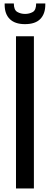

<svg xmlns="http://www.w3.org/2000/svg" viewBox="-20 -1064 282 1084"><path d="M70.3 0H171.4V-859.4H70.3ZM120.6 -927.7C159.7 -927.7 188.6 -937.4 207.5 -956.8C226.4 -976.2 235.8 -1003.3 235.8 -1038.1V-1044.4H184.1C184.1 -1019.4 177.7 -1003.3 164.8 -996.1C151.9 -988.9 137.5 -985.4 121.6 -985.4C105.3 -985.4 90.7 -989.1 77.6 -996.6C64.6 -1004.1 58.1 -1020 58.1 -1044.4H6.3V-1037.1C6.3 -1002.3 16 -975.3 35.4 -956.3C54.8 -937.3 83.2 -927.7 120.6 -927.7Z"/></svg>

Font: Antonio
Style: Regular
Weight: 400
Designer: Vernon Adams
Foundry: Vernon Adams
Version: Version 1.002